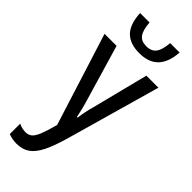

<svg xmlns="http://www.w3.org/2000/svg" viewBox="-299 -952 993 993"><g transform="rotate(45 197.5 -455.0)"><path d="M250 -202Q227 -121 204 -75.5Q181 -30 152 -10Q123 10 80 10Q49 10 21 -1V-77Q46 -65 72 -65Q93 -65 107 -77Q121 -89 133 -118.5Q145 -148 161 -207L1 -714H89L181 -402Q192 -368 204 -309H209Q216 -361 227 -398L307 -714H395ZM199 -770Q130 -770 94.5 -806Q59 -842 55 -920H124Q128 -867 145 -844Q162 -821 199 -821Q236 -821 253.5 -844.5Q271 -868 275 -920H344Q334 -770 199 -770Z"/></g></svg>

Font: Noto Sans UI Cond
Style: Regular
Weight: 400
Width: 3
Designer: Monotype Design Team
Foundry: Monotype Imaging Inc.
Version: Version 1.001